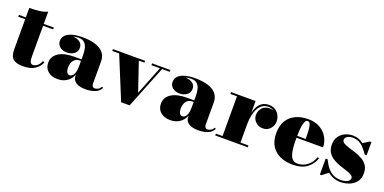

<svg xmlns="http://www.w3.org/2000/svg" viewBox="-14 -1246 3822 1913"><g transform="rotate(20 1897.0 -290.0)"><path d="M216.5 7Q160.5 7 130 -7.2Q99.5 -21.5 87.5 -50Q75.5 -78.5 75.5 -121V-560Q120.5 -560 174.2 -565.8Q228 -571.5 265.5 -590V-113Q265.5 -75.5 274.2 -57.2Q283 -39 303.5 -39Q324 -39 346.8 -55.2Q369.5 -71.5 384.5 -109L403 -102Q385 -54 338.8 -23.5Q292.5 7 216.5 7ZM2.5 -440.5V-460H372.5V-440.5Z M877 10Q836 10 805.2 -0.2Q774.5 -10.5 757.2 -30.5Q740 -50.5 740 -80V-304.5Q740 -340.5 732.2 -373.8Q724.5 -407 703.2 -428Q682 -449 642 -449Q622.5 -449 598 -444.5Q573.5 -440 550.8 -429.2Q528 -418.5 513.2 -400.8Q498.5 -383 498.5 -356H475Q475 -393 505.5 -417Q536 -441 578.5 -441Q622.5 -441 654 -419.8Q685.5 -398.5 685.5 -358Q685.5 -317 653.5 -294Q621.5 -271 578.5 -271Q533 -271 503.5 -294.5Q474 -318 474 -356Q474 -388.5 491.8 -410.2Q509.5 -432 538.8 -444.8Q568 -457.5 603 -462.8Q638 -468 672 -468Q756 -468 813.5 -449.2Q871 -430.5 900.5 -394Q930 -357.5 930 -304.5V-70Q930 -53 937.8 -41.5Q945.5 -30 964 -30Q975.5 -30 994.2 -38.8Q1013 -47.5 1025 -71L1039 -63.5Q1023.5 -26.5 979.5 -8.2Q935.5 10 877 10ZM581.5 10Q516.5 10 477.8 -23.2Q439 -56.5 439 -113.5Q439 -180.5 497.8 -218.8Q556.5 -257 663 -257H786.5V-240H727Q695.5 -240 676.5 -223.8Q657.5 -207.5 649.2 -184Q641 -160.5 641 -138Q641 -115.5 645.8 -99.8Q650.5 -84 659.5 -75.5Q668.5 -67 682 -67Q696.5 -67 709.8 -78.5Q723 -90 731.5 -115Q740 -140 740 -180.5H753.5Q753.5 -120.5 731.8 -78Q710 -35.5 671.2 -12.8Q632.5 10 581.5 10Z M1608 -460V-440.5H1527L1347 10H1257L1072 -440.5H999V-460H1340V-440.5H1280.5L1383.5 -136.5L1504.5 -440.5H1414V-460Z M2072 10Q2031 10 2000.2 -0.2Q1969.5 -10.5 1952.2 -30.5Q1935 -50.5 1935 -80V-304.5Q1935 -340.5 1927.2 -373.8Q1919.5 -407 1898.2 -428Q1877 -449 1837 -449Q1817.5 -449 1793 -444.5Q1768.5 -440 1745.8 -429.2Q1723 -418.5 1708.2 -400.8Q1693.5 -383 1693.5 -356H1670Q1670 -393 1700.5 -417Q1731 -441 1773.5 -441Q1817.5 -441 1849 -419.8Q1880.5 -398.5 1880.5 -358Q1880.5 -317 1848.5 -294Q1816.5 -271 1773.5 -271Q1728 -271 1698.5 -294.5Q1669 -318 1669 -356Q1669 -388.5 1686.8 -410.2Q1704.5 -432 1733.8 -444.8Q1763 -457.5 1798 -462.8Q1833 -468 1867 -468Q1951 -468 2008.5 -449.2Q2066 -430.5 2095.5 -394Q2125 -357.5 2125 -304.5V-70Q2125 -53 2132.8 -41.5Q2140.5 -30 2159 -30Q2170.5 -30 2189.2 -38.8Q2208 -47.5 2220 -71L2234 -63.5Q2218.5 -26.5 2174.5 -8.2Q2130.5 10 2072 10ZM1776.5 10Q1711.5 10 1672.8 -23.2Q1634 -56.5 1634 -113.5Q1634 -180.5 1692.8 -218.8Q1751.5 -257 1858 -257H1981.5V-240H1922Q1890.5 -240 1871.5 -223.8Q1852.5 -207.5 1844.2 -184Q1836 -160.5 1836 -138Q1836 -115.5 1840.8 -99.8Q1845.5 -84 1854.5 -75.5Q1863.5 -67 1877 -67Q1891.5 -67 1904.8 -78.5Q1918 -90 1926.5 -115Q1935 -140 1935 -180.5H1948.5Q1948.5 -120.5 1926.8 -78Q1905 -35.5 1866.2 -12.8Q1827.5 10 1776.5 10Z M2500 -212Q2500 -268.5 2508 -315.5Q2516 -362.5 2533.8 -397Q2551.5 -431.5 2580.8 -450.5Q2610 -469.5 2652 -469.5Q2693.5 -469.5 2721.8 -450.2Q2750 -431 2764.2 -401Q2778.5 -371 2778.5 -339Q2778.5 -295 2748.2 -261.5Q2718 -228 2670.5 -228Q2623.5 -228 2592.8 -258.8Q2562 -289.5 2562 -330.5Q2562 -375 2590.2 -407Q2618.5 -439 2669.5 -439Q2701.5 -439 2725.8 -424.5Q2750 -410 2763.8 -387Q2777.5 -364 2777.5 -339H2758Q2758 -367 2745.5 -392.2Q2733 -417.5 2708.8 -433.5Q2684.5 -449.5 2649.5 -449.5Q2617.5 -449.5 2591.8 -433Q2566 -416.5 2548.2 -385.2Q2530.5 -354 2521 -310.2Q2511.5 -266.5 2511.5 -212ZM2511.5 -460V-19.5H2596V0H2251V-19.5H2321.5V-440.5H2251V-460Z M3072 10Q2996.5 10 2938.2 -16.8Q2880 -43.5 2847 -96.8Q2814 -150 2814 -230Q2814 -310 2846.2 -363.2Q2878.5 -416.5 2936 -443.2Q2993.5 -470 3069 -470Q3143.5 -470 3195.2 -439Q3247 -408 3274 -359Q3301 -310 3301 -255.5H2880.5V-275.5H3110Q3109.5 -310 3108.5 -341.5Q3107.5 -373 3103.8 -397.5Q3100 -422 3091.8 -436.2Q3083.5 -450.5 3069 -450.5Q3054.5 -450.5 3044.8 -435.2Q3035 -420 3029.5 -393Q3024 -366 3021.8 -329.5Q3019.5 -293 3019.5 -250Q3019.5 -196 3023.2 -152.8Q3027 -109.5 3037 -79.2Q3047 -49 3065.8 -32.8Q3084.5 -16.5 3114 -16.5Q3174.5 -16.5 3219.2 -52Q3264 -87.5 3282.5 -143H3302Q3282.5 -78 3226.5 -34Q3170.5 10 3072 10Z M3364 10V-160H3384Q3408.5 -109.5 3436.2 -76.2Q3464 -43 3498.2 -26.8Q3532.5 -10.5 3575.5 -10.5Q3605.5 -10.5 3627.2 -17.2Q3649 -24 3660.8 -35.8Q3672.5 -47.5 3672.5 -62.5Q3672.5 -83 3651 -95.8Q3629.5 -108.5 3595.2 -118.8Q3561 -129 3523 -142.2Q3485 -155.5 3450.8 -176.2Q3416.5 -197 3395 -230.2Q3373.5 -263.5 3373.5 -315Q3373.5 -362 3396.2 -396.5Q3419 -431 3457.8 -450Q3496.5 -469 3543.5 -469Q3578 -469 3605.5 -458Q3633 -447 3654.5 -429L3719 -470H3736V-330H3716.5Q3693.5 -362.5 3670 -389.2Q3646.5 -416 3616.5 -432Q3586.5 -448 3544 -448Q3523 -448 3505.8 -441.2Q3488.5 -434.5 3478.2 -423.2Q3468 -412 3468 -398Q3468 -377 3490 -364Q3512 -351 3546.5 -340.5Q3581 -330 3620 -317.5Q3659 -305 3693.5 -285.2Q3728 -265.5 3750 -233.5Q3772 -201.5 3772 -152Q3772 -92.5 3742.2 -57Q3712.5 -21.5 3668.2 -5.8Q3624 10 3580.5 10Q3539.5 10 3506 -2.8Q3472.5 -15.5 3445 -40L3381 10Z"/></g></svg>

Font: Bodoni Moda Black
Style: Regular
Weight: 900
Version: Version 2.005